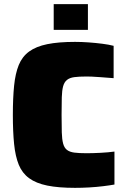

<svg xmlns="http://www.w3.org/2000/svg" viewBox="-20 -898 607 926"><path d="M342 8Q262 8 208 -3Q154 -14 120.5 -38.5Q87 -63 70.5 -103.5Q54 -144 48 -203.5Q42 -263 42 -344Q42 -425 48 -484.5Q54 -544 70.5 -584.5Q87 -625 120.5 -649.5Q154 -674 208 -685Q262 -696 342 -696Q374 -696 408 -693.5Q442 -691 473.5 -687Q505 -683 528 -677V-521Q488 -524 462.5 -526Q437 -528 422 -528.5Q407 -529 397 -529Q361 -529 338.5 -526Q316 -523 303 -512.5Q290 -502 284.5 -482Q279 -462 278 -428.5Q277 -395 277 -344Q277 -293 278 -259.5Q279 -226 284.5 -205.5Q290 -185 303 -175Q316 -165 338.5 -162Q361 -159 397 -159Q427 -159 465 -161Q503 -163 532 -167V-8Q510 -4 477.5 0Q445 4 410 6Q375 8 342 8ZM239 -754V-878H404V-754Z"/></svg>

Font: Saira Thin Black
Style: Regular
Weight: 900
Version: Version 1.101